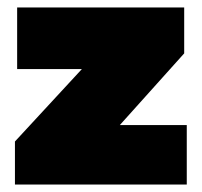

<svg xmlns="http://www.w3.org/2000/svg" viewBox="-20 -494 540 514"><path d="M20 0V-115.2L199.2 -309.1H25.9V-474.1H473.1V-351.1L300.8 -159.2H480V0Z"/></svg>

Font: Kanit ExtraBold
Style: Regular
Weight: 800
Designer: Katatrad Team
Foundry: CadsonDemak
Version: Version 1.000;PS 001.000;hotconv 1.0.88;makeotf.lib2.5.64775